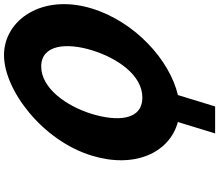

<svg xmlns="http://www.w3.org/2000/svg" viewBox="-86 -794 1067 934"><g transform="rotate(-90 447.0 -326.5)"><path d="M360.4 -413C398 -536 485.1 -659 590.8 -659C697.3 -659 707.8 -536 670.2 -413C632.6 -290 549.8 -167 440.4 -167C328.2 -167 322.8 -290 360.4 -413ZM157.4 -413C93.3 -203.4 171.8 -34.7 320.9 5.8L265.5 187H396.7L452.1 6C622.3 -34.1 809 -203.1 873.2 -413C946.9 -654 817.7 -840 646.2 -840C476.9 -840 231 -654 157.4 -413Z"/></g></svg>

Font: Hussar
Style: BdSuprConOblThree
Weight: 700
Foundry: Cannot Into Space Fonts
Version: Version 2.00